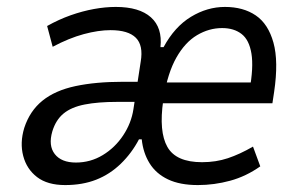

<svg xmlns="http://www.w3.org/2000/svg" viewBox="-20 -525 865 554"><path d="M168 9Q117 9 87 -14Q57 -37 47 -75Q37 -113 50 -156Q66 -205 102.5 -234.5Q139 -264 197.5 -276.5Q256 -289 334 -289H402L394 -231H317Q263 -231 224.5 -223.5Q186 -216 163.5 -197.5Q141 -179 131 -146Q119 -105 138 -80.5Q157 -56 199 -56Q241 -56 276.5 -77.5Q312 -99 335.5 -134.5Q359 -170 365 -210L386 -347Q394 -394 372 -416Q350 -438 299 -438Q264 -438 221.5 -426.5Q179 -415 132 -390L116 -450Q150 -469 184 -481Q218 -493 251 -499Q284 -505 314 -505Q382 -505 415.5 -475Q449 -445 443 -389H452Q484 -448 531 -476.5Q578 -505 629 -505Q682 -505 718 -480.5Q754 -456 769 -402Q784 -348 771 -260L766 -227H434L443 -287H720L700 -265Q712 -331 705.5 -370.5Q699 -410 677 -427Q655 -444 621 -444Q583 -444 548.5 -423.5Q514 -403 489 -359Q464 -315 452 -243L451 -235Q438 -145 463 -101Q488 -57 563 -57Q603 -57 637.5 -68.5Q672 -80 710 -102L731 -45Q690 -16 644 -3.5Q598 9 551 9Q499 9 464.5 -7.5Q430 -24 411.5 -54Q393 -84 389 -123H381Q360 -83 328.5 -52.5Q297 -22 257.5 -6.5Q218 9 168 9Z"/></svg>

Font: Nunito Sans 7pt Condensed
Style: Italic
Weight: 400
Width: 3
Italic angle: -9°
Designer: Vernon Adams
Foundry: Vernon Adams
Version: Version 3.101;gftools[0.9.27]